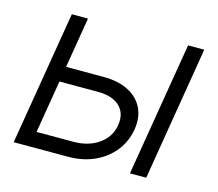

<svg xmlns="http://www.w3.org/2000/svg" viewBox="-82 -631 831 733"><g transform="rotate(15 334.0 -264.5)"><path d="M136.2 -329.6H294.4Q354 -329.6 394 -308.8Q434.1 -288.1 451.7 -251.2Q469.2 -214.4 461.4 -166Q453.1 -117.2 423.6 -79.8Q394 -42.5 347.7 -21.2Q301.3 0 242.2 0H28.3L116.2 -529.3H180.2L102.5 -60.5H247.6Q307.1 -60.5 347.9 -89.1Q388.7 -117.7 396.5 -165Q404.8 -212.4 376.2 -240.7Q347.7 -269 288.1 -269H126ZM487.8 0 575.7 -529.3H639.6L552.2 0Z"/></g></svg>

Font: Inter 24pt Light
Style: Italic
Weight: 300
Italic angle: -9.3988°
Designer: Rasmus Andersson
Foundry: rsms
Version: Version 4.001;git-66647c0bb